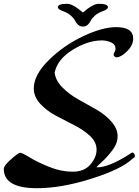

<svg xmlns="http://www.w3.org/2000/svg" viewBox="-20 -915 731 1012"><path d="M334 -895Q364 -895 417 -849Q470 -895 500 -895Q549 -895 549 -877Q549 -866 522.5 -856.5Q496 -847 480 -832.5Q464 -818 458 -805.5Q452 -793 442 -784Q432 -775 417 -775Q402 -775 392 -784Q382 -793 376 -805.5Q370 -818 354 -832.5Q338 -847 311.5 -856.5Q285 -866 285 -877Q285 -895 334 -895ZM595 -613Q588 -613 583.5 -617.5Q579 -622 579 -627Q579 -632 584 -641Q589 -650 589 -658Q589 -681 565.5 -691.5Q542 -702 517 -702Q443 -702 362.5 -652Q282 -602 268 -532Q273 -490 309.5 -453.5Q346 -417 394 -390.5Q442 -364 489 -337Q536 -310 568 -273Q600 -236 600 -197.5Q600 -159 572 -122.5Q544 -86 516.5 -61Q489 -36 489 -34.5Q489 -33 492 -33Q553 -33 659 -100L669 -107Q676 -111 679.5 -111Q683 -111 687 -105Q691 -99 691 -92Q691 -85 678 -78Q620 -23 461.5 27Q303 77 175 77Q0 77 0 -25Q0 -40 30 -68Q76 -110 86 -110Q96 -110 137 -85Q178 -60 240 -35Q302 -10 363 -10Q424 -10 456.5 -48Q489 -86 489 -126Q489 -166 455 -198Q421 -230 372.5 -254.5Q324 -279 275 -305Q226 -331 192 -368Q158 -405 158 -449Q158 -520 237 -598Q316 -676 418 -724Q520 -772 592 -772Q682 -772 682 -712Q682 -676 649.5 -644.5Q617 -613 595 -613Z"/></svg>

Font: Dr Sugiyama
Style: Regular
Weight: 400
Designer: Alejandro Paul
Foundry: Alejandro Paul
Version: Version 1.000